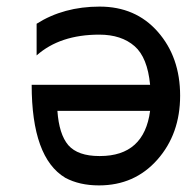

<svg xmlns="http://www.w3.org/2000/svg" viewBox="-20 -530 570 582"><path d="M76 -273Q76 -52 178 9Q221 32 280 32Q388 32 457 -46Q526 -124 526 -240Q526 -357 458 -434Q391 -510 282 -510Q173 -510 91 -458V-362Q162 -425 281 -425Q348 -425 388 -390Q427 -356 435 -273ZM281 -57Q216 -57 187 -90Q159 -123 154 -194H435Q417 -57 283 -57Z"/></svg>

Font: Sawarabi Gothic
Style: Regular
Weight: 400
Designer: mshio (mshio@users.sourceforge.jp)
Version: Version 20141215